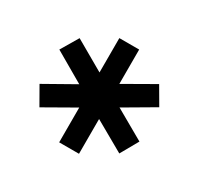

<svg xmlns="http://www.w3.org/2000/svg" viewBox="-87 -810 561 544"><g transform="rotate(30 194.0 -538.5)"><path d="M161.7 -481.5 63.7 -425.6 30.7 -483.3 128.7 -538.7 30.7 -595.6 64.3 -652.3 161.7 -596.3V-708.7H226.6V-596.3L324.5 -652.3L357.6 -595.6L260.5 -538.7L357.6 -483.3L325 -425.6L226.6 -481.5V-367.7H161.7Z"/></g></svg>

Font: Lineal Thin
Style: Regular
Weight: 200
Designer: Created by Frank Adebiaye with contributions from Anton Moglia & Ariel Martín Pérez
Created by Frank ADEBIAYE with FontF
Foundry: Velvetyne Type Foundry
Version: Version 2.000;Glyphs 3.2 (3227)